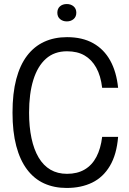

<svg xmlns="http://www.w3.org/2000/svg" viewBox="-20 -922 638 951"><path d="M310 9Q248 9 198.5 -13.5Q149 -36 114 -82.5Q79 -129 60.5 -199Q42 -269 42 -364Q42 -460 60.5 -530Q79 -600 114 -646Q149 -692 199 -715Q249 -738 312 -738Q388 -738 441.5 -708Q495 -678 526 -622Q557 -566 565 -487H486Q479 -547 456.5 -587Q434 -627 398.5 -647.5Q363 -668 312 -668Q249 -668 207.5 -631Q166 -594 145 -526Q124 -458 124 -364Q124 -294 136 -237.5Q148 -181 171.5 -141.5Q195 -102 230 -81.5Q265 -61 312 -61Q363 -61 399.5 -82.5Q436 -104 457.5 -145Q479 -186 486 -244H565Q558 -157 524.5 -100.5Q491 -44 436.5 -17.5Q382 9 310 9ZM311 -816Q291 -816 277.5 -827.5Q264 -839 264 -859Q264 -879 277 -890.5Q290 -902 311 -902Q331 -902 344.5 -890.5Q358 -879 358 -859Q358 -839 344.5 -827.5Q331 -816 311 -816Z"/></svg>

Font: Mona Sans SemiCondensed
Style: Regular
Weight: 400
Width: 4
Designer: Deni Anggara
Foundry: GitHub
Version: Version 2.000